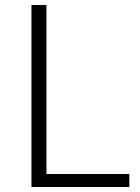

<svg xmlns="http://www.w3.org/2000/svg" viewBox="-20 -749 562 769"><path d="M106 0H498V-52H166V-729H106Z"/></svg>

Font: Noto Sans CJK SC Light
Style: Regular
Weight: 300
Designer: Ryoko NISHIZUKA 西塚涼子 (kana, bopomofo & ideographs); Paul D. Hunt (Latin, Greek & Cyrillic); Sandoll Communications 산돌커뮤니
Foundry: Adobe
Version: Version 2.004;hotconv 1.0.118;makeotfexe 2.5.65603